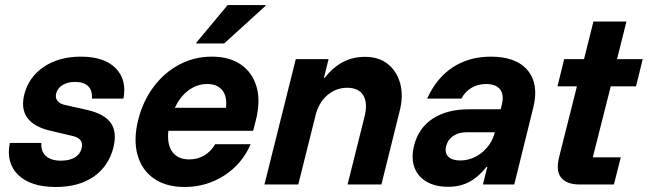

<svg xmlns="http://www.w3.org/2000/svg" viewBox="-20 -736 2584 766"><path d="M202.5 10Q102.5 10 52.9 -37.9Q3.3 -85.8 19.2 -165.8H145Q142.5 -132.5 162.9 -113.8Q183.3 -95 223.3 -95Q257.5 -95 278.8 -107.9Q300 -120.8 305.8 -145Q315 -182.5 270.8 -193.3L181.7 -214.2Q49.2 -245 76.7 -358.3Q94.2 -428.3 154.6 -469.2Q215 -510 302.5 -510Q395.8 -510 441.2 -464.2Q486.7 -418.3 472.5 -342.5H346.7Q349.2 -375 331.7 -392.1Q314.2 -409.2 279.2 -409.2Q250 -409.2 229.6 -396.7Q209.2 -384.2 204.2 -363.3Q200 -346.7 208.3 -335Q216.7 -323.3 235 -318.3L327.5 -297.5Q396.7 -281.7 422.1 -245.4Q447.5 -209.2 432.5 -147.5Q413.3 -72.5 353.8 -31.2Q294.2 10 202.5 10Z M716.7 10Q641.7 10 593.3 -24.2Q545 -58.3 528.3 -119.2Q511.7 -180 531.7 -259.2Q550.8 -334.2 593.8 -390.8Q636.7 -447.5 696.2 -478.8Q755.8 -510 825 -510Q896.7 -510 942.5 -477.5Q988.3 -445 1004.2 -387.5Q1020 -330 1000 -253.3L990 -214.2H651.7Q645.8 -159.2 667.9 -129.6Q690 -100 735 -100Q768.3 -100 795.4 -116.2Q822.5 -132.5 838.3 -160.8H980Q945.8 -81.7 874.6 -35.8Q803.3 10 716.7 10ZM677.5 -305.8H881.7Q886.7 -351.7 866.7 -376.2Q846.7 -400.8 806.7 -400.8Q766.7 -400.8 732.9 -376.2Q699.2 -351.7 677.5 -305.8ZM762.5 -562.5 763.3 -565.8 888.3 -715.8H1040L1039.2 -712.5L874.2 -562.5Z M1035 0 1160 -500H1290.8L1272.5 -425.8H1275.8Q1307.5 -466.7 1347.1 -487.9Q1386.7 -509.2 1436.7 -509.2Q1491.7 -509.2 1527.5 -480.4Q1563.3 -451.7 1576.7 -402.5Q1590 -353.3 1574.2 -291.7L1501.7 0H1366.7L1435 -273.3Q1447.5 -325.8 1429.2 -355.8Q1410.8 -385.8 1365 -385.8Q1320 -385.8 1285.4 -355.8Q1250.8 -325.8 1238.3 -273.3L1170 0Z M1768.3 9.2Q1715.8 9.2 1680.8 -11.7Q1645.8 -32.5 1632.9 -69.6Q1620 -106.7 1631.7 -154.2Q1649.2 -225 1706.2 -262.5Q1763.3 -300 1850.8 -300H1977.5L1982.5 -320Q1991.7 -358.3 1975 -379.6Q1958.3 -400.8 1919.2 -400.8Q1886.7 -400.8 1860.8 -385.4Q1835 -370 1820.8 -342.5H1684.2Q1720.8 -424.2 1785.8 -467.1Q1850.8 -510 1938.3 -510Q2040 -510 2085.4 -455Q2130.8 -400 2107.5 -306.7L2031.7 0H1906.7L1924.2 -70H1920.8Q1888.3 -29.2 1851.7 -10Q1815 9.2 1768.3 9.2ZM1815.8 -95.8Q1846.7 -95.8 1874.2 -109.2Q1901.7 -122.5 1922.5 -146.7Q1943.3 -170.8 1952.5 -201.7L1954.2 -208.3H1840.8Q1810 -208.3 1788.3 -193.8Q1766.7 -179.2 1760 -153.3Q1753.3 -126.7 1768.3 -111.2Q1783.3 -95.8 1815.8 -95.8Z M2293.3 0Q2240.8 0 2218.8 -27.1Q2196.7 -54.2 2210.8 -110L2281.7 -391.7H2204.2L2230.8 -500H2310L2347.5 -650H2479.2L2441.7 -500H2544.2L2517.5 -391.7H2416.7L2345 -108.3H2456.7L2429.2 0Z"/></svg>

Font: Funnel Sans Light
Style: Bold Italic
Weight: 700
Italic angle: -14.036°
Version: Version 1.000